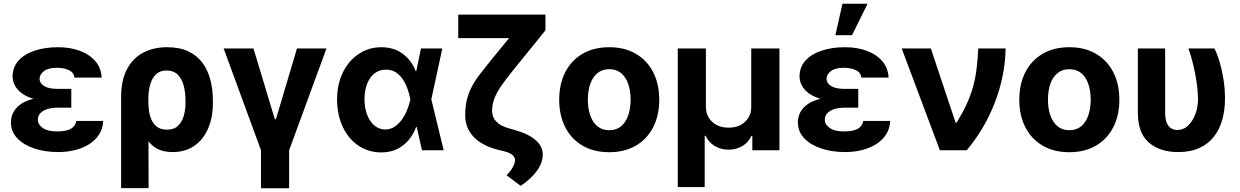

<svg xmlns="http://www.w3.org/2000/svg" viewBox="-20 -806 6652 1030"><path d="M252.9 -285.9H362.5V-228.3H285.7Q259.2 -228.3 235.6 -221.2Q212.1 -214.2 197.7 -200Q183.3 -185.8 183 -163.5Q183.1 -138.1 209.3 -119.5Q235.5 -100.9 284.8 -101Q335.3 -100.9 360.3 -115.2Q385.3 -129.6 389.1 -157.4H533.6Q531.9 -116.2 511.9 -84.9Q491.9 -53.6 458.4 -32.6Q424.9 -11.5 382.3 -0.9Q339.7 9.8 292.6 9.8Q221.2 9.8 163.6 -9.6Q106.1 -28.9 72.5 -64.5Q39 -100 38.5 -148.6Q38.5 -177.6 51.1 -202.5Q63.8 -227.3 89.7 -246Q115.6 -264.7 156.2 -275.3Q196.8 -285.9 252.9 -285.9ZM362.5 -264.6H252.9Q200.4 -264.6 161.7 -275.6Q122.9 -286.5 97.7 -305.1Q72.5 -323.6 60.1 -347Q47.8 -370.4 47.5 -395.1Q47.8 -445.9 79.3 -480.9Q110.8 -515.9 165.9 -534.3Q221 -552.7 291.8 -552.7Q356.3 -552.7 408.3 -533.5Q460.2 -514.3 491.5 -477.8Q522.8 -441.4 525.2 -389.8H379.3Q376.1 -416.9 350.2 -429.5Q324.4 -442.2 284.2 -442.4Q239.2 -442.2 216 -424.7Q192.8 -407.1 192.2 -383.4Q192.8 -359.1 217.2 -344.3Q241.7 -329.5 285.7 -329.3H362.5Z M629.8 203.1V-288.5Q630.1 -374.2 660.4 -433.2Q690.6 -492.1 746.1 -522.4Q801.7 -552.7 877.1 -552.7Q944.2 -552.7 991 -530.2Q1037.7 -507.6 1066.7 -468.2Q1095.6 -428.7 1108.8 -377Q1122 -325.3 1122 -266.8V-257Q1122.5 -176.9 1096.5 -116.8Q1070.6 -56.8 1022.3 -23.5Q973.9 9.8 906.2 9.8Q842.8 9.8 803.6 -20.8Q764.5 -51.5 742.6 -106.2Q720.8 -160.9 708.5 -233L775.9 -257.8Q775.9 -233 779.9 -207.1Q784 -181.2 794.8 -159.3Q805.6 -137.3 825.1 -123.9Q844.7 -110.5 875.3 -110.5Q914.6 -110.5 936.3 -132.3Q958 -154 966.7 -187.7Q975.4 -221.5 975.1 -257V-266.8Q975.1 -310.4 965.4 -346.9Q955.8 -383.4 933.4 -405.6Q911.1 -427.7 872.9 -427.7Q837.7 -427.7 816.2 -406.7Q794.6 -385.7 785.2 -350.8Q775.7 -315.9 775.9 -274.2L777.1 203.1Z M1380.1 204.1V0L1179.8 -545.9H1339.7L1454.4 -166.6H1460.3L1573.1 -545.9H1731.3L1531.1 0V204.1Z M2024.1 11.7Q1955.5 11 1902.2 -25.1Q1849 -61.3 1818.8 -125.3Q1788.7 -189.4 1788.2 -272.5Q1788.7 -355.9 1820.1 -418.8Q1851.6 -481.8 1905.4 -517.3Q1959.3 -552.7 2026.1 -552.7Q2092.5 -552.7 2139.9 -517.8Q2187.4 -482.8 2210.1 -424.4H2256.2L2293.5 -274.4L2360.1 0H2243.8L2181.2 -274.4Q2175.8 -301.5 2166.2 -329.2Q2156.6 -356.8 2141.2 -380.1Q2125.7 -403.3 2103.4 -417.9Q2081.2 -432.4 2050.7 -432.4Q2014.7 -432.4 1988.9 -412.1Q1963.1 -391.7 1949.3 -356Q1935.4 -320.3 1935.4 -273.8Q1935.4 -227.1 1949.5 -190.3Q1963.5 -153.6 1988.5 -132.7Q2013.6 -111.7 2046.4 -111.5Q2074.8 -111.5 2097.3 -126.6Q2119.8 -141.7 2136.8 -165.8Q2153.7 -189.9 2164.8 -217.9Q2175.9 -245.8 2181.2 -271.5L2238.4 -545.9H2352.8L2293.5 -271.5L2256.2 -124.2H2212Q2197.6 -85.5 2172.2 -54.8Q2146.8 -24 2110.2 -6.2Q2073.5 11.7 2024.1 11.7Z M2813.9 -727.5H2906.1V-643.4L2724.2 -418.6Q2691.1 -377.1 2667.7 -343.3Q2644.3 -309.5 2632.2 -277.7Q2620 -246 2619.7 -210.2Q2620 -177.5 2642.2 -154Q2664.4 -130.5 2706.1 -118.9L2744.5 -107.6Q2816.3 -87.3 2854.2 -53.6Q2892.1 -19.9 2891.6 23Q2892.1 65.8 2861.3 109.1Q2830.5 152.3 2773.2 191L2697.3 134.2Q2720.5 110.9 2731.4 90.2Q2742.4 69.4 2742.8 53.1Q2743.6 38 2729.1 25.6Q2714.6 13.3 2687.7 6.4L2651.4 -2.7Q2566.6 -23.8 2521.2 -71.3Q2475.9 -118.8 2475.6 -186.9Q2475.6 -233.5 2484.5 -270.4Q2493.5 -307.2 2510.7 -340.2Q2527.9 -373.1 2553.4 -406.5Q2578.8 -439.8 2611.3 -479.7ZM2438.3 -727.5H2839.8V-601.4H2438.3Z M3248 10.5Q3165.2 10.5 3105 -24.8Q3044.8 -60.1 3012.4 -123.4Q2979.9 -186.7 2979.9 -270.7Q2979.9 -355.3 3012.4 -418.7Q3044.8 -482.1 3105 -517.4Q3165.2 -552.7 3248 -552.7Q3331.1 -552.7 3391.3 -517.4Q3451.5 -482.1 3484 -418.7Q3516.6 -355.3 3516.6 -270.7Q3516.6 -186.7 3484 -123.4Q3451.5 -60.1 3391.3 -24.8Q3331.1 10.5 3248 10.5ZM3248.6 -107.4Q3286.5 -107.4 3311.8 -128.6Q3337.1 -149.8 3350 -187Q3362.9 -224.1 3362.9 -271.3Q3362.9 -319.1 3350 -356Q3337.1 -392.8 3311.8 -413.8Q3286.5 -434.8 3248.6 -434.8Q3210.6 -434.8 3185 -413.8Q3159.4 -392.8 3146.5 -356Q3133.6 -319.1 3133.6 -271.3Q3133.6 -224.1 3146.5 -187Q3159.4 -149.8 3185 -128.6Q3210.6 -107.4 3248.6 -107.4Z M3615.9 197.7V-545.9H3766.9V-232Q3767.1 -199.5 3782.5 -174.3Q3797.9 -149.1 3825.3 -135.1Q3852.6 -121.1 3888.4 -121.1Q3924.7 -121.1 3952.1 -135.2Q3979.5 -149.3 3994.9 -174.4Q4010.4 -199.5 4010.1 -232V-545.9H4161.4V0H4015.9V-77.5H4011.6Q3995.5 -42.2 3962.4 -22.6Q3929.2 -2.9 3888.4 -3.1Q3847.5 -2.9 3814.7 -22.6Q3781.9 -42.2 3765.3 -77.5H3760.4V197.7Z M4474.6 -285.9H4584.2V-228.3H4507.4Q4480.9 -228.3 4457.3 -221.2Q4433.8 -214.2 4419.4 -200Q4405 -185.8 4404.7 -163.5Q4404.8 -138.1 4431 -119.5Q4457.2 -100.9 4506.4 -101Q4556.9 -100.9 4581.9 -115.2Q4606.9 -129.6 4610.7 -157.4H4755.3Q4753.6 -116.2 4733.6 -84.9Q4713.6 -53.6 4680.1 -32.6Q4646.6 -11.5 4604 -0.9Q4561.4 9.8 4514.3 9.8Q4442.9 9.8 4385.3 -9.6Q4327.7 -28.9 4294.2 -64.5Q4260.6 -100 4260.2 -148.6Q4260.2 -177.6 4272.8 -202.5Q4285.4 -227.3 4311.4 -246Q4337.3 -264.7 4377.9 -275.3Q4418.5 -285.9 4474.6 -285.9ZM4584.2 -264.6H4474.6Q4422.1 -264.6 4383.3 -275.6Q4344.6 -286.5 4319.4 -305.1Q4294.1 -323.6 4281.8 -347Q4269.4 -370.4 4269.1 -395.1Q4269.4 -445.9 4301 -480.9Q4332.5 -515.9 4387.6 -534.3Q4442.7 -552.7 4513.5 -552.7Q4578 -552.7 4629.9 -533.5Q4681.8 -514.3 4713.1 -477.8Q4744.4 -441.4 4746.9 -389.8H4601Q4597.8 -416.9 4571.9 -429.5Q4546.1 -442.2 4505.9 -442.4Q4460.8 -442.2 4437.6 -424.7Q4414.5 -407.1 4413.9 -383.4Q4414.5 -359.1 4438.9 -344.3Q4463.4 -329.5 4507.4 -329.3H4584.2ZM4461.5 -617 4499.4 -785.9H4634.2L4550.6 -617Z M5022 0 4817.3 -545.9H4973.7L5106.3 -148.4H5112.2Q5144.6 -201.4 5165.9 -247.9Q5187.2 -294.4 5199.8 -340.2Q5212.4 -386 5218.8 -436.1Q5225.3 -486.1 5228 -545.9H5374.7Q5372 -401.3 5318.8 -260.7Q5265.6 -120.2 5166.5 0Z M5716.3 10.5Q5633.5 10.5 5573.3 -24.8Q5513.1 -60.1 5480.6 -123.4Q5448.1 -186.7 5448.1 -270.7Q5448.1 -355.3 5480.6 -418.7Q5513.1 -482.1 5573.3 -517.4Q5633.5 -552.7 5716.3 -552.7Q5799.3 -552.7 5859.5 -517.4Q5919.7 -482.1 5952.3 -418.7Q5984.9 -355.3 5984.9 -270.7Q5984.9 -186.7 5952.3 -123.4Q5919.7 -60.1 5859.5 -24.8Q5799.3 10.5 5716.3 10.5ZM5716.9 -107.4Q5754.8 -107.4 5780.1 -128.6Q5805.4 -149.8 5818.3 -187Q5831.2 -224.1 5831.2 -271.3Q5831.2 -319.1 5818.3 -356Q5805.4 -392.8 5780.1 -413.8Q5754.8 -434.8 5716.9 -434.8Q5678.9 -434.8 5653.3 -413.8Q5627.6 -392.8 5614.7 -356Q5601.9 -319.1 5601.9 -271.3Q5601.9 -224.1 5614.7 -187Q5627.6 -149.8 5653.3 -128.6Q5678.9 -107.4 5716.9 -107.4Z M6084.2 -545.9H6230.5V-201.8Q6230.7 -166.4 6239.6 -146Q6248.6 -125.6 6263.3 -117.2Q6278 -108.8 6294.9 -108.6Q6329.5 -108.8 6354.6 -133.2Q6379.7 -157.6 6393.5 -196.3Q6407.2 -235 6407 -277.3Q6406 -320.8 6399 -367.1Q6392.1 -413.5 6381 -459.4Q6369.9 -505.4 6355.7 -545.9H6494.9Q6510.2 -516.1 6522.9 -472.9Q6535.7 -429.8 6543.7 -379.4Q6551.6 -329.1 6551.6 -277.3Q6551.6 -216.8 6537.2 -164.6Q6522.8 -112.3 6492.4 -73.1Q6462 -33.9 6414.2 -12.1Q6366.4 9.8 6299.6 9.8Q6202.2 9.8 6143 -41.4Q6083.7 -92.6 6084.2 -203.1Z"/></svg>

Font: GitLab Sans
Style: Regular
Weight: 400
Designer: Rasmus Andersson
Foundry: Modifications by GitLab B.V., manufactured by rsms
Version: Version 4.000;git-c8fb6b7